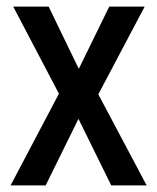

<svg xmlns="http://www.w3.org/2000/svg" viewBox="-20 -560 474 580"><path d="M158 -277 20 -540H127L218 -352L310 -540H417L277 -275L423 0H316L217 -201L118 0H12Z"/></svg>

Font: Noto Sans Telugu Condensed Medium
Style: Regular
Weight: 500
Width: 3
Designer: Jelle Bosma - Monotype Design Team
Foundry: Monotype Imaging Inc.
Version: Version 2.005; ttfautohint (v1.8.4.7-5d5b)